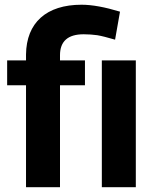

<svg xmlns="http://www.w3.org/2000/svg" viewBox="-20 -780 648 800"><path d="M230 0V-424.8H334V-528.3H230V-549.8C230 -607.9 262.7 -637.2 328.6 -637.2C348.6 -637.2 367.7 -635.7 385.3 -633.3C402.8 -630.4 427.7 -624 459.5 -614.7L480 -731.4C417 -750.5 363.8 -760.3 319.8 -760.3C173.3 -760.3 89.8 -685.5 88.4 -552.7V-528.3H9.8V-424.8H88.4V0ZM545.9 -528.3H404.3V0H545.9Z"/></svg>

Font: Shabnam
Style: Bold
Weight: 700
Foundry: DejaVu fonts team - Redesigned by Saber Rastikerdar - Based on Vazir font
Version: Version 5.0.1